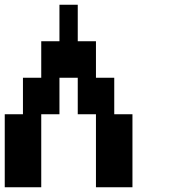

<svg xmlns="http://www.w3.org/2000/svg" viewBox="-20 -789 732 809"><path d="M0 0V-307.6H76.7V-461.4H153.8V-615.2H230.5V-769H307.6V-615.2H384.3V-461.4H461.4V-307.6H538.1V0H384.3V-307.6H307.6V-461.4H230.5V-307.6H153.8V0Z"/></svg>

Font: Good Old DOS
Style: Regular
Weight: 400
Designer: Vasily Draigo
Foundry: Vasily Draigo
Version: 1.0